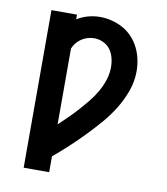

<svg xmlns="http://www.w3.org/2000/svg" viewBox="-83 -608 766 882"><g transform="rotate(10 300.0 -166.5)"><path d="M87 205V-530H206V-508Q230 -523 257.5 -530.5Q285 -538 313 -538Q341 -538 368.5 -531Q396 -524 420.5 -510.5Q445 -497 464.5 -476Q484 -455 496.5 -430Q509 -405 515 -377Q521 -349 521 -321Q521 -274 505 -229Q489 -184 464 -143.5Q439 -103 408 -67Q377 -31 344 3Q311 37 276.5 69Q242 101 206 131V205ZM206 -18Q228 -39 250 -60.5Q272 -82 292.5 -105Q313 -128 332.5 -152Q352 -176 367.5 -203Q383 -230 392.5 -259.5Q402 -289 402 -319Q402 -341 396.5 -362.5Q391 -384 378.5 -401Q366 -418 345.5 -427.5Q325 -437 304 -437Q288 -437 273 -432.5Q258 -428 245 -419.5Q232 -411 222 -399Q212 -387 206 -372Z"/></g></svg>

Font: Iosevka Slab Extended
Style: Bold
Weight: 700
Width: 7
Monospace: yes
Designer: Belleve Invis
Foundry: Belleve Invis
Version: Version 11.1.0; ttfautohint (v1.8.3)